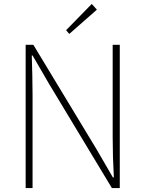

<svg xmlns="http://www.w3.org/2000/svg" viewBox="-20 -953 736 973"><path d="M110 0H145V-473C145 -542 143 -604 141 -672H145L228 -529L547 0H587V-726H551V-259C551 -191 553 -124 557 -54H552L469 -197L149 -726H110ZM331 -781 471 -904 445 -933 315 -800Z"/></svg>

Font: Genne Gothic ExtraLight
Style: Regular
Weight: 250
Designer: Ryoko NISHIZUKA (kana & ideographs); Paul D. Hunt (Latin, Greek & Cyrillic); Wenlong ZHANG (bopomofo); Sandoll Communica
Foundry: Adobe Systems Incorporated
Version: Version 1.004;PS 1.004;hotconv 16.6.51;makeotf.lib2.5.65220